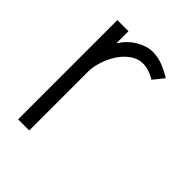

<svg xmlns="http://www.w3.org/2000/svg" viewBox="-151 -583 668 668"><g transform="rotate(45 183.0 -249.0)"><path d="M279.3 -425.3Q268.1 -433.1 251.2 -439Q234.4 -444.8 219.2 -444.8Q193.8 -444.8 172.4 -429.2Q150.9 -413.6 135.7 -390.1Q120.6 -366.7 112.1 -339.6Q103.5 -312.5 103.5 -289.6V0H48.8V-488.3H103.5V-428.7Q112.8 -443.8 125.2 -456.5Q137.7 -469.2 152.3 -478.3Q167 -487.3 182.9 -492.4Q198.7 -497.6 214.4 -497.6Q240.2 -497.6 264.4 -488Q288.6 -478.5 311 -464.4Z"/></g></svg>

Font: SaysetthaMai
Style: Regular
Weight: 400
Designer: John M. Durdin
Foundry: Lao Script for Windows
Version: Version 1.101